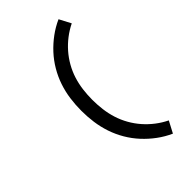

<svg xmlns="http://www.w3.org/2000/svg" viewBox="-295 -935 1189 1189"><g transform="rotate(-45 300.0 -340.0)"><path d="M472 161Q425 140 383 109Q341 78 306 40Q271 2 244.5 -43Q218 -88 201.5 -137Q185 -186 178 -237Q171 -288 171 -340Q171 -392 178 -443Q185 -494 201.5 -543Q218 -592 244.5 -637Q271 -682 306 -720Q341 -758 383 -789Q425 -820 472 -841L512 -765Q473 -746 438.5 -719.5Q404 -693 375.5 -660.5Q347 -628 325.5 -590Q304 -552 291 -511Q278 -470 272.5 -426.5Q267 -383 267 -340Q267 -297 272.5 -253.5Q278 -210 291 -169Q304 -128 325.5 -90Q347 -52 375.5 -19.5Q404 13 438.5 39.5Q473 66 512 85Z"/></g></svg>

Font: Iosevka Custom Medium Extended
Style: Regular
Weight: 500
Width: 7
Monospace: yes
Designer: Belleve Invis
Foundry: Belleve Invis
Version: Version 11.2.4; ttfautohint (v1.8.4)